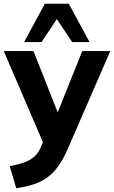

<svg xmlns="http://www.w3.org/2000/svg" viewBox="-30 -780 610 1027"><path d="M57 227 22 109Q69 100 101.5 88Q134 76 155 56.5Q176 37 189 6L214 -53L210 5L-10 -507H149L294 -140H263L410 -507H560L331 20Q306 77 277.5 114.5Q249 152 216 174Q183 196 143.5 208Q104 220 57 227ZM99 -555 210 -760H338L449 -555H356L274 -678L192 -555Z"/></svg>

Font: Mulish ExtraLight ExtraBold
Style: Regular
Weight: 800
Version: Version 3.603